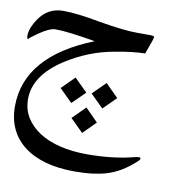

<svg xmlns="http://www.w3.org/2000/svg" viewBox="-74 -441 785 791"><g transform="rotate(10 318.0 -46.0)"><path d="M237.8 60.5 291 7.3 344.2 61 291.5 113.8ZM172.4 -53.2 225.6 -106.4 279.8 -52.7 226.1 0ZM301.8 -53.2 355.5 -106.4 409.2 -52.7 356 0ZM535.2 191.4Q481 241.2 420.9 259.3Q395 267.1 362.5 271.2Q330.1 275.4 288.1 275.4Q219.2 275.4 165.8 260.3Q112.3 245.1 75.4 216.6Q38.6 188 19.3 147Q0 106 0 53.7Q0 -157.7 277.3 -267.6Q219.2 -277.3 178.2 -282.5Q137.2 -287.6 110.4 -287.6Q85.4 -287.6 42.5 -257.8Q5.9 -232.4 5.9 -229Q5.9 -228.5 6.8 -228.5Q0 -228.5 0 -240.2Q0 -258.3 7.3 -276.9Q14.6 -295.4 26.9 -313Q64 -368.2 128.4 -368.2Q185.5 -368.2 284.7 -349.6Q388.2 -332 441.4 -332H494.6Q515.1 -332 515.1 -326.7Q515.1 -323.2 510.7 -310.1L490.7 -253.9Q465.3 -253.4 434.8 -250Q404.3 -246.6 368.7 -239.7Q311.5 -230 261 -209.7Q210.4 -189.5 163.6 -159.2Q47.9 -83.5 47.9 14.2Q47.9 57.6 68.6 91.3Q89.4 125 126.2 148.7Q163.1 172.4 214.1 184.6Q265.1 196.8 325.2 196.8Q436.5 196.8 523.9 173.8Q529.3 172.4 532.7 172.1Q536.1 171.9 538.1 171.4Q546.9 171.4 546.9 175.8Q546.9 181.6 535.2 191.4Z"/></g></svg>

Font: XB Kayhan
Style: Regular
Weight: 400
Designer: Behnam
Foundry: Irmug
Version: Version 7.300 2009